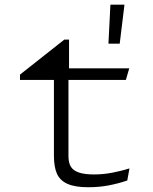

<svg xmlns="http://www.w3.org/2000/svg" viewBox="-20 -794 660 826"><path d="M274.5 -470.5V-122.5Q274.5 -94.5 284.5 -77.5Q294.5 -60.5 318.8 -52Q343 -43.5 385.5 -43.5Q423.5 -43.5 463.8 -51.2Q504 -59 537 -69.5L527.5 -17.5Q489.5 -4.5 448.2 3.5Q407 11.5 359.5 11.5Q303 11.5 270.8 -2.8Q238.5 -17 225.2 -46.2Q212 -75.5 212 -124V-470.5ZM536 -500 521.5 -450H66V-473L256.5 -623.5H277V-484.5L228 -500ZM455 -774H515.5L495 -606H446.5Z"/></svg>

Font: Monaspace Argon Var
Style: Regular
Weight: 400
Designer: Riley Cran and the Lettermatic Team
Version: Version 1.000 (Monaspace Argon Var)